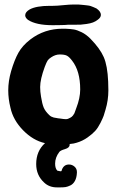

<svg xmlns="http://www.w3.org/2000/svg" viewBox="-20 -645 515 852"><path d="M214.8 -619.1Q232.4 -619.1 260.7 -622.1Q289.1 -625 307.6 -625Q320.3 -625 327.1 -625Q328.1 -625 339.4 -624Q350.6 -623 354 -622.6Q357.4 -622.1 367.2 -621.1Q377 -620.1 382.3 -618.2Q387.7 -616.2 395 -613.3Q402.3 -610.4 408.2 -607.4Q427.7 -593.8 427.7 -579.1Q427.7 -567.4 414.1 -557.6Q404.3 -549.8 392.6 -545.4Q380.9 -541 363.8 -538.6Q346.7 -536.1 337.9 -535.6Q329.1 -535.2 306.6 -535.2Q284.2 -535.2 281.2 -535.2Q276.4 -534.2 252 -533.7Q227.5 -533.2 213.9 -533.2Q140.6 -533.2 104.5 -556.6Q91.8 -566.4 91.8 -577.1Q91.8 -591.8 112.3 -603.5Q141.6 -619.1 201.2 -619.1ZM289.1 -5.9Q289.1 -5.9 289.1 -2.9Q289.1 10.7 268.6 16.6Q248 22.5 243.2 29.3Q224.6 53.7 224.6 81.1Q224.6 102.5 234.4 112.3Q237.3 113.3 244.1 114.3Q247.1 114.3 250 115.2Q252.9 115.2 253.9 111.3Q253.9 109.4 254.9 107.4Q263.7 85 286.1 85Q299.8 85 310.5 94.2Q321.3 103.5 321.3 118.2V121.1Q320.3 143.6 312.5 157.7Q304.7 171.9 292.5 177.7Q280.3 183.6 271 185.1Q261.7 186.5 248 186.5H232.4Q198.2 186.5 175.8 165Q140.6 132.8 140.6 83Q140.6 25.4 179.7 -9.8Q127 -21.5 82.5 -66.9Q38.1 -112.3 26.4 -167Q16.6 -206.1 16.6 -244.1Q16.6 -285.2 29.3 -329.1Q43.9 -378.9 61.5 -410.6Q79.1 -442.4 114.3 -469.7Q176.8 -517.6 257.8 -517.6H269.5Q293.9 -516.6 308.1 -514.2Q322.3 -511.7 342.3 -502Q362.3 -492.2 380.9 -473.6Q423.8 -429.7 440.4 -391.6Q457 -353.5 460 -283.2Q460.9 -269.5 460.9 -244.1Q460.9 -200.2 448.2 -158.2Q443.4 -140.6 439.9 -130.9Q436.5 -121.1 425.8 -99.6Q415 -78.1 402.8 -64.5Q390.6 -50.8 368.7 -35.2Q346.7 -19.5 320.3 -11.7Q309.6 -7.8 289.1 -5.9ZM207 -390.6Q196.3 -383.8 191.4 -376.5Q186.5 -369.1 178.7 -348.6Q158.2 -293 158.2 -258.8Q158.2 -238.3 162.1 -215.8Q167 -184.6 173.8 -168Q180.7 -151.4 198.2 -134.8Q200.2 -132.8 202.6 -130.9Q205.1 -128.9 207 -127.9Q209 -127 211.9 -126Q214.8 -125 216.8 -124Q218.8 -123 223.1 -122.6Q227.5 -122.1 229.5 -121.6Q231.4 -121.1 237.3 -120.1Q243.2 -119.1 246.1 -119.1Q263.7 -116.2 272.5 -116.2Q281.2 -116.2 291 -122.1Q298.8 -126 303.7 -132.3Q308.6 -138.7 310.1 -142.1Q311.5 -145.5 318.4 -165Q335.9 -210 335.9 -248Q335.9 -330.1 299.8 -376Q287.1 -392.6 276.9 -397.9Q266.6 -403.3 245.1 -403.3Q225.6 -403.3 207 -390.6Z"/></svg>

Font: Essays1743
Style: Bold
Weight: 700
Designer: Based on the typeface in a 1743 English translation of the essays of Montaigne.  PostScript/TrueType font designed by Jo
Version: Version 002.100